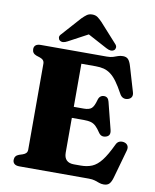

<svg xmlns="http://www.w3.org/2000/svg" viewBox="-100 -996 882 1090"><g transform="rotate(10 341.5 -451.5)"><path d="M250.5 -386.5H388Q419 -386.5 432.5 -399Q446 -411.5 455.5 -447Q459.5 -462.5 468.2 -469.5Q477 -476.5 488.5 -476.5Q512.5 -477 519 -449.5L558.5 -293.5Q562.5 -276.5 558 -266.8Q553.5 -257 540.5 -252.5Q527.5 -248 516.5 -251.2Q505.5 -254.5 497.5 -266Q482 -289.5 469 -301.8Q456 -314 440 -318.5Q424 -323 399 -323H250.5ZM46 -669.5Q46 -684 55.5 -692Q65 -700 85 -700H465Q486.5 -700 500.5 -704.5Q514.5 -709 527 -713.8Q539.5 -718.5 555.5 -718.5Q575.5 -718.5 586 -707Q596.5 -695.5 604 -669.5L646 -527.5Q651 -511.5 646 -500.5Q641 -489.5 627 -484.5Q610.5 -479 597.5 -484.8Q584.5 -490.5 576.5 -506.5Q555 -546 536.5 -571.2Q518 -596.5 499 -610.5Q480 -624.5 459.2 -629.8Q438.5 -635 412.5 -635H330V-122.5Q330 -93.5 344.8 -79.2Q359.5 -65 387.5 -65H427Q463.5 -65 491.5 -76.8Q519.5 -88.5 545 -121Q570.5 -153.5 600 -216Q606.5 -230.5 618 -235.8Q629.5 -241 644 -238.5Q660 -235.5 667.2 -223.8Q674.5 -212 669.5 -194.5L623.5 -31Q616.5 -6 605.8 6Q595 18 573 18Q558.5 18 546.8 13.5Q535 9 520.5 4.5Q506 0 484.5 0H85Q65 0 55.5 -8.2Q46 -16.5 46 -30.5Q46 -55 70.5 -64L92 -71Q105 -75.5 111.2 -83Q117.5 -90.5 117.5 -102.5V-597.5Q117.5 -609.5 111.2 -617Q105 -624.5 92 -629L70.5 -636Q46 -645 46 -669.5ZM386 -829.5H299.5L454.5 -746.5Q483.5 -730.5 500.5 -744Q507 -749.5 507.8 -759.8Q508.5 -770 497.5 -781L400.5 -888.5Q386 -903.5 373.8 -912.2Q361.5 -921 343 -921Q324.5 -921 312.2 -912.2Q300 -903.5 285 -888.5L189 -781Q177.5 -770 178.5 -759.8Q179.5 -749.5 186 -744Q202.5 -730.5 231 -746.5Z"/></g></svg>

Font: Fraunces ExtraBold
Style: Regular
Weight: 800
Version: Version 1.000;[b76b70a41]